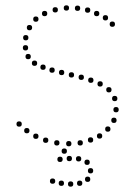

<svg xmlns="http://www.w3.org/2000/svg" viewBox="-20 -545 517 723"><path d="M222 34Q212 34 212 24Q212 14 222 14Q232 14 232 24Q232 34 222 34ZM206 65Q196 65 196 55Q196 45 206 45Q216 45 216 55Q216 65 206 65ZM241 62Q231 62 231 52Q231 42 241 42Q251 42 251 52Q251 62 241 62ZM276 63Q266 63 266 53Q266 43 276 43Q286 43 286 53Q286 63 276 63ZM308 76Q298 76 298 66Q298 56 308 56Q318 56 318 66Q318 76 308 76ZM321 108Q311 108 311 98Q311 88 321 88Q331 88 331 98Q331 108 321 108ZM310 140Q300 140 300 130Q300 120 310 120Q320 120 320 130Q320 140 310 140ZM280 155Q270 155 270 145Q270 135 280 135Q290 135 290 145Q290 155 280 155ZM246 158Q236 158 236 148Q236 138 246 138Q256 138 256 148Q256 158 246 158ZM211 155Q201 155 201 145Q201 135 211 135Q221 135 221 145Q221 155 211 155ZM178 147Q168 147 168 137Q168 127 178 127Q188 127 188 137Q188 147 178 147ZM230 -505Q220 -505 220 -515Q220 -525 230 -525Q240 -525 240 -515Q240 -505 230 -505ZM272 -504Q262 -504 262 -514Q262 -524 272 -524Q282 -524 282 -514Q282 -504 272 -504ZM310 -497Q300 -497 300 -507Q300 -517 310 -517Q320 -517 320 -507Q320 -497 310 -497ZM344 -484Q334 -484 334 -494Q334 -504 344 -504Q354 -504 354 -494Q354 -484 344 -484ZM403 -444Q393 -444 393 -454Q393 -464 403 -464Q413 -464 413 -454Q413 -444 403 -444ZM188 -498Q178 -498 178 -508Q178 -518 188 -518Q198 -518 198 -508Q198 -498 188 -498ZM148 -484Q138 -484 138 -494Q138 -504 148 -504Q158 -504 158 -494Q158 -484 148 -484ZM115 -463Q105 -463 105 -473Q105 -483 115 -483Q125 -483 125 -473Q125 -463 115 -463ZM91 -431Q81 -431 81 -441Q81 -451 91 -451Q101 -451 101 -441Q101 -431 91 -431ZM77 -393Q67 -393 67 -403Q67 -413 77 -413Q87 -413 87 -403Q87 -393 77 -393ZM239 -14Q249 -14 249 -4Q249 6 239 6Q229 6 229 -4Q229 -14 239 -14ZM282 -17Q292 -17 292 -7Q292 3 282 3Q272 3 272 -7Q272 -17 282 -17ZM321 -28Q331 -28 331 -18Q331 -8 321 -8Q311 -8 311 -18Q311 -28 321 -28ZM355 -43Q365 -43 365 -33Q365 -23 355 -23Q345 -23 345 -33Q345 -43 355 -43ZM386 -69Q396 -69 396 -59Q396 -49 386 -49Q376 -49 376 -59Q376 -69 386 -69ZM417 -142Q427 -142 427 -132Q427 -122 417 -122Q407 -122 407 -132Q407 -142 417 -142ZM412 -184Q422 -184 422 -174Q422 -164 412 -164Q402 -164 402 -174Q402 -184 412 -184ZM409 -102Q419 -102 419 -92Q419 -82 409 -82Q399 -82 399 -92Q399 -102 409 -102ZM390 -217Q400 -217 400 -207Q400 -197 390 -197Q380 -197 380 -207Q380 -217 390 -217ZM194 -17Q204 -17 204 -7Q204 3 194 3Q184 3 184 -7Q184 -17 194 -17ZM152 -27Q162 -27 162 -17Q162 -7 152 -7Q142 -7 142 -17Q142 -27 152 -27ZM115 -42Q125 -42 125 -32Q125 -22 115 -22Q105 -22 105 -32Q105 -42 115 -42ZM81 -63Q91 -63 91 -53Q91 -43 81 -43Q71 -43 71 -53Q71 -63 81 -63ZM52 -88Q62 -88 62 -78Q62 -68 52 -68Q42 -68 42 -78Q42 -88 52 -88ZM357 -239Q367 -239 367 -229Q367 -219 357 -219Q347 -219 347 -229Q347 -239 357 -239ZM322 -253Q332 -253 332 -243Q332 -233 322 -233Q312 -233 312 -243Q312 -253 322 -253ZM286 -264Q296 -264 296 -254Q296 -244 286 -244Q276 -244 276 -254Q276 -264 286 -264ZM249 -273Q259 -273 259 -263Q259 -253 249 -253Q239 -253 239 -263Q239 -273 249 -273ZM212 -282Q222 -282 222 -272Q222 -262 212 -262Q202 -262 202 -272Q202 -282 212 -282ZM176 -291Q186 -291 186 -281Q186 -271 176 -271Q166 -271 166 -281Q166 -291 176 -291ZM142 -302Q152 -302 152 -292Q152 -282 142 -282Q132 -282 132 -292Q132 -302 142 -302ZM110 -317Q120 -317 120 -307Q120 -297 110 -297Q100 -297 100 -307Q100 -317 110 -317ZM76 -375Q86 -375 86 -365Q86 -355 76 -355Q66 -355 66 -365Q66 -375 76 -375ZM86 -342Q96 -342 96 -332Q96 -322 86 -322Q76 -322 76 -332Q76 -342 86 -342ZM377 -468Q367 -468 367 -478Q367 -488 377 -488Q387 -488 387 -478Q387 -468 377 -468Z"/></svg>

Font: Raleway Dots
Style: Regular
Weight: 400
Designer: Matt McInerney, Pablo Impallari, Rodrigo Fuenzalida, Brenda Gallo
Foundry: Matt McInerney, Pablo Impallari, Rodrigo Fuenzalida, Brenda Gallo
Version: Version 1.000